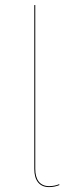

<svg xmlns="http://www.w3.org/2000/svg" viewBox="-20 -751 315 780"><path d="M179.6 9.1C194.9 9.1 209.1 5.9 221.2 0.9L220.6 -2.8C208.6 2.2 194.6 5.2 179.7 5.2C141.2 5.2 123.3 -22.1 123.3 -64.9V-730.6L119.3 -730.3V-64.8C119.3 -18.7 139.3 9.1 179.6 9.1Z"/></svg>

Font: Fira Sans Four
Style: Regular
Weight: 100
Designer: Carrois Corporate & Edenspiekermann AG
Foundry: Carrois Corporate GbR & Edenspiekermann AG
Version: Version 4.203;PS 004.203;hotconv 1.0.88;makeotf.lib2.5.64775